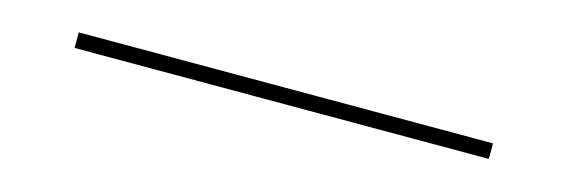

<svg xmlns="http://www.w3.org/2000/svg" viewBox="-14 -43 810 274"><g transform="rotate(15 391.0 93.5)"><path d="M85 105V82H697V105Z"/></g></svg>

Font: Lexend Exa Thin
Style: Regular
Weight: 250
Designer: Bonnie Shaver-Troup, Thomas Jockin
Foundry: Lexend
Version: Version 1.007